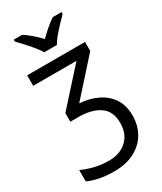

<svg xmlns="http://www.w3.org/2000/svg" viewBox="-245 -850 989 1175"><g transform="rotate(-30 249.0 -263.0)"><path d="M437 -536V-472L218 -228Q286 -224 342 -197.5Q398 -171 431 -122.5Q464 -74 464 -1Q464 70 431.5 124.5Q399 179 339.5 209.5Q280 240 199 240Q140 240 93 230.5Q46 221 14 205V125Q47 141 96 154Q145 167 203 167Q280 167 328 122.5Q376 78 376 1Q376 -83 320.5 -120.5Q265 -158 174 -158H115V-219L334 -462H28V-536ZM189 -606Q176 -629 154 -655.5Q132 -682 108 -708Q84 -734 66 -753V-766H126Q152 -749 180 -725Q208 -701 233 -674Q260 -701 288 -725Q316 -749 342 -766H404V-753Q385 -734 360.5 -708Q336 -682 313.5 -655.5Q291 -629 279 -606Z"/></g></svg>

Font: Noto IKEA Simplified Chinese
Style: Regular
Weight: 400
Designer: Monotype Design Team
Foundry: Monotype Imaging Inc.
Version: Version 1.100